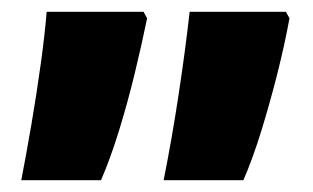

<svg xmlns="http://www.w3.org/2000/svg" viewBox="-20 -629 529 325"><path d="M16 -324Q24 -365 33 -417.5Q42 -470 49 -521Q56 -572 59 -609H223L229 -598Q220 -554 208 -504.5Q196 -455 181.5 -408Q167 -361 151 -324ZM257 -324Q271 -394 282.5 -470Q294 -546 301 -609H464L470 -598Q462 -554 449.5 -504.5Q437 -455 422.5 -408Q408 -361 392 -324Z"/></svg>

Font: Noto Sans Hebrew SemiCondensed Black
Style: Regular
Weight: 900
Width: 4
Designer: Ben Nathan
Foundry: Google LLC
Version: Version 3.001; ttfautohint (v1.8.4.7-5d5b)